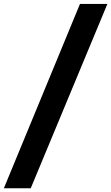

<svg xmlns="http://www.w3.org/2000/svg" viewBox="-68 -832 578 998"><path d="M-47.9 146.5 347.7 -811.5H490.2L91.8 146.5Z"/></svg>

Font: Reddit Sans Black
Style: Regular
Weight: 900
Version: Version 1.014